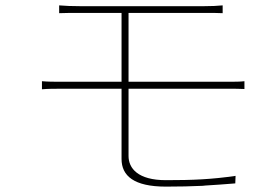

<svg xmlns="http://www.w3.org/2000/svg" viewBox="-20 -702 1040 714"><path d="M855 -20 856 -48C767 -35 697 -32 597 -32C493 -32 458 -76 458 -122V-372H829C850 -372 871 -372 889 -371V-400C873 -398 853 -398 834 -398H458V-654H738C772 -654 786 -654 808 -653V-682C787 -680 767 -679 738 -679H279C247 -679 224 -680 200 -682V-653C224 -654 247 -654 279 -654H432V-398H201C180 -398 158 -398 136 -400V-370C159 -372 183 -372 205 -372H432V-111C432 -48 478 -8 597 -8C647 -8 691 -9 734 -11L743 -12C780 -14 816 -17 855 -20Z"/></svg>

Font: Glow Sans SC Normal Thin
Style: Regular
Weight: 100
Designer: Ryoko NISHIZUKA (kana, bopomofo & ideographs); Paul D. Hunt (Latin, Greek & Cyrillic); Sandoll Communications, Soo-young
Version: Version 0.93